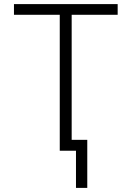

<svg xmlns="http://www.w3.org/2000/svg" viewBox="-20 -734 640 935"><path d="M271 0V-662H48V-714H553V-662H329V-53H405V181H350V0Z"/></svg>

Font: Noto Sans Mono Light
Style: Regular
Weight: 300
Designer: Monotype Design Team
Foundry: Monotype Imaging Inc.
Version: Version 2.014; ttfautohint (v1.8.4.7-5d5b)